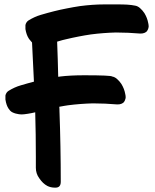

<svg xmlns="http://www.w3.org/2000/svg" viewBox="-20 -861 709 881"><path d="M160.2 -43C170.9 -27.3 182.6 -15.6 197.3 -7.8C207 -2.9 218.8 0 231.4 0H234.4C251 0 258.8 -8.8 258.8 -27.3C258.8 -135.7 256.8 -243.2 252.9 -351.6C252.9 -358.4 252.9 -364.3 252 -371.1C269.5 -374 283.2 -377 292 -377.9C330.1 -382.8 368.2 -385.7 406.2 -386.7C444.3 -386.7 481.4 -384.8 518.6 -381.8C526.4 -381.8 532.2 -382.8 537.1 -384.8C542 -386.7 545.9 -389.6 548.8 -392.6C551.8 -397.5 554.7 -402.3 555.7 -408.2C556.6 -411.1 556.6 -413.1 556.6 -416C556.6 -420.9 555.7 -424.8 554.7 -429.7C551.8 -446.3 545.9 -460.9 537.1 -475.6C531.2 -484.4 524.4 -492.2 516.6 -499C509.8 -504.9 502 -508.8 495.1 -509.8C491.2 -513.7 448.2 -515.6 366.2 -515.6C324.2 -515.6 287.1 -513.7 254.9 -509.8C252 -508.8 250 -508.8 247.1 -508.8C246.1 -562.5 244.1 -616.2 242.2 -669.9C262.7 -675.8 275.4 -679.7 282.2 -680.7C301.8 -685.5 321.3 -689.5 340.8 -693.4C359.4 -697.3 378.9 -700.2 397.5 -703.1C435.5 -708 473.6 -710.9 511.7 -711.9C549.8 -711.9 586.9 -710 624 -707C631.8 -707 637.7 -708 642.6 -710C647.5 -711.9 651.4 -714.8 654.3 -717.8C657.2 -722.7 660.2 -727.5 661.1 -733.4C662.1 -736.3 662.1 -738.3 662.1 -741.2C662.1 -746.1 661.1 -750 660.2 -754.9C657.2 -771.5 651.4 -786.1 642.6 -800.8C636.7 -809.6 629.9 -817.4 622.1 -824.2C615.2 -830.1 607.4 -834 600.6 -835C577.1 -839.8 554.7 -840.8 516.6 -840.8H471.7H459C421.9 -840.8 384.8 -837.9 346.7 -833C326.2 -830.1 306.6 -826.2 286.1 -822.3C266.6 -818.4 247.1 -814.5 228.5 -809.6C208 -804.7 188.5 -798.8 168 -793C147.5 -787.1 128.9 -778.3 111.3 -767.6C103.5 -762.7 98.6 -754.9 96.7 -746.1V-737.3V-727.5C99.6 -710 104.5 -696.3 111.3 -685.5C115.2 -678.7 122.1 -672.9 127 -666C129.9 -604.5 132.8 -543.9 135.7 -486.3C116.2 -481.4 96.7 -475.6 76.2 -469.7C55.7 -463.9 37.1 -455.1 19.5 -444.3C11.7 -439.5 6.8 -431.6 4.9 -422.9V-414.1V-404.3C7.8 -385.7 12.7 -372.1 19.5 -362.3C20.5 -360.4 23.4 -357.4 26.4 -353.5C37.1 -340.8 66.4 -335.9 79.1 -335.9C91.8 -335.9 122.1 -340.8 141.6 -345.7C143.6 -278.3 144.5 -210 144.5 -141.6V-90.8C144.5 -74.2 149.4 -57.6 160.2 -43Z"/></svg>

Font: ChillSide Comic
Style: Regular
Weight: 400
Designer: Koroletov, Abay Emes
Version: Version 1.000